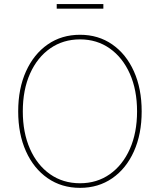

<svg xmlns="http://www.w3.org/2000/svg" viewBox="-20 -907 780 937"><path d="M370.6 9.8Q280.8 9.8 212.6 -37.4Q144.5 -84.5 106.7 -168.7Q68.8 -252.9 68.8 -363.3Q68.8 -474.6 106.9 -558.8Q145 -643.1 212.9 -690.2Q280.8 -737.3 370.6 -737.3Q460 -737.3 527.8 -690.2Q595.7 -643.1 633.5 -558.8Q671.4 -474.6 671.4 -363.3Q671.4 -252.4 633.5 -168.2Q595.7 -84 527.8 -37.1Q460 9.8 370.6 9.8ZM370.6 -12.7Q453.1 -12.7 515.9 -56.9Q578.6 -101.1 613.8 -180.2Q648.9 -259.3 648.9 -363.3Q648.9 -467.8 613.8 -546.9Q578.6 -626 515.9 -670.4Q453.1 -714.8 370.6 -714.8Q288.1 -714.8 225.1 -670.9Q162.1 -627 126.7 -547.9Q91.3 -468.8 91.3 -363.3Q91.3 -259.8 126.2 -180.7Q161.1 -101.6 224.1 -57.1Q287.1 -12.7 370.6 -12.7ZM484.4 -887.2V-864.7H256.8V-887.2Z"/></svg>

Font: Inter 16pt Thin
Style: Regular
Weight: 250
Version: Version 4.001;git-66647c0bb